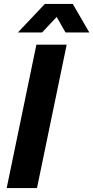

<svg xmlns="http://www.w3.org/2000/svg" viewBox="-20 -956 474 976"><path d="M14 0 165 -729H319L168 0ZM71 -791 208 -936H350L434 -791H313L268 -870L194 -791Z"/></svg>

Font: Mona Sans ExtraLight
Style: Bold Italic
Weight: 700
Italic angle: -11.6951°
Version: Version 2.000